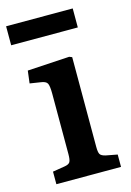

<svg xmlns="http://www.w3.org/2000/svg" viewBox="-111 -772 567 829"><g transform="rotate(-15 172.5 -357.5)"><path d="M2 -629.9V-714.8H299.8V-629.9ZM35.2 0V-56.2L88.9 -64.9Q108.4 -67.9 113.8 -77.4Q119.1 -86.9 119.1 -111.8V-381.8Q119.1 -417 113 -428.5Q106.9 -439.9 83 -442.9L36.1 -450.2L43 -505.9L231 -517.1L243.2 -512.2V-110.8Q243.2 -86.9 248.5 -78.1Q253.9 -69.3 272.9 -64.9L324.2 -55.2V0Z"/></g></svg>

Font: Literata Book SemiBold
Style: Regular
Weight: 600
Designer: Latin by Veronika Burian and Jose Scaglione. Greek by Irene Vlachou. Cyrillic by Vera Evstafieva
Foundry: TypeTogether
Version: Version 2.003;PS 002.003;hotconv 1.0.88;makeotf.lib2.5.64775